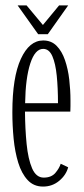

<svg xmlns="http://www.w3.org/2000/svg" viewBox="-20 -676 309 707"><path d="M138.5 11Q104 11 81.8 -13Q59.5 -37 47.2 -76.8Q35 -116.5 30.2 -165Q25.5 -213.5 25.5 -262.5Q25.5 -391.5 56.8 -459.2Q88 -527 139 -527Q169 -527 188.5 -507.2Q208 -487.5 219.2 -454.8Q230.5 -422 235 -383.2Q239.5 -344.5 239.5 -306.5Q239.5 -296 239.5 -285.5Q239.5 -275 239 -265H72Q72.5 -201.5 78 -146Q83.5 -90.5 98.2 -56.2Q113 -22 141 -22Q169 -22 183.8 -39.2Q198.5 -56.5 203.5 -73L231 -60Q223.5 -31.5 198 -10.2Q172.5 11 138.5 11ZM139 -496Q109 -496 91.5 -442.2Q74 -388.5 72.5 -296H193.5Q193.5 -351.5 189 -396.8Q184.5 -442 172.8 -469Q161 -496 139 -496ZM120.5 -550 45 -656H78L138 -584L197.5 -656H231L156 -550Z"/></svg>

Font: Imbue 10pt ExtraLight
Style: Regular
Weight: 200
Designer: Tyler Finck
Foundry: Etcetera Type Company
Version: Version 1.102; ttfautohint (v1.8.3)